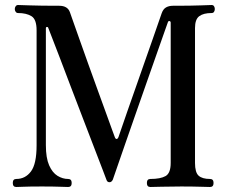

<svg xmlns="http://www.w3.org/2000/svg" viewBox="-20 -746 906 766"><path d="M45 0Q31 0 31 -16Q31 -32 45 -32Q81 -32 103.5 -62Q126 -92 126 -166V-625Q126 -669 105.5 -681.5Q85 -694 52 -694Q46 -694 42.5 -699Q39 -704 39 -710Q39 -716 42.5 -721Q46 -726 52 -726Q60 -726 100.5 -724.5Q141 -723 216 -723Q250 -723 259 -697Q261 -691 271.5 -661.5Q282 -632 297.5 -588Q313 -544 331.5 -492.5Q350 -441 368.5 -390Q387 -339 402.5 -296.5Q418 -254 427.5 -227.5Q437 -201 438 -199Q441 -191 445.5 -191.5Q450 -192 453 -200Q455 -205 464.5 -233.5Q474 -262 489 -304.5Q504 -347 521.5 -397Q539 -447 556.5 -497Q574 -547 589 -589.5Q604 -632 613.5 -660Q623 -688 625 -693Q631 -710 642.5 -716.5Q654 -723 670 -723Q744 -723 780.5 -724.5Q817 -726 824 -726Q831 -726 834 -721Q837 -716 837 -710Q837 -704 834 -699Q831 -694 824 -694Q792 -694 775 -681.5Q758 -669 758 -634V-96Q758 -58 772.5 -45Q787 -32 818 -32Q832 -32 832 -16Q832 0 818 0Q808 0 778.5 -1Q749 -2 703 -2Q657 -2 624 -1Q591 0 580 0Q566 0 566 -16Q566 -32 580 -32Q620 -32 640.5 -43.5Q661 -55 661 -96V-655Q661 -661 656.5 -662Q652 -663 650 -658Q649 -655 636.5 -620Q624 -585 605 -530.5Q586 -476 563 -411Q540 -346 517.5 -281Q495 -216 475.5 -160.5Q456 -105 444 -69.5Q432 -34 430 -29Q425 -19 417 -19Q408 -19 405 -28Q404 -31 391 -65Q378 -99 357 -153.5Q336 -208 311.5 -272Q287 -336 262.5 -400Q238 -464 218 -517Q198 -570 185 -602.5Q172 -635 172 -636Q171 -639 167 -638.5Q163 -638 163 -633V-167Q163 -116 176 -86.5Q189 -57 209.5 -44.5Q230 -32 252 -32Q266 -32 266 -16Q266 0 252 0Q242 0 217.5 -1Q193 -2 148 -2Q96 -2 76 -1Q56 0 45 0Z"/></svg>

Font: Zen Old Mincho Medium
Style: Regular
Weight: 500
Designer: Yoshimichi Ohira
Foundry: Positype
Version: Version 1.500